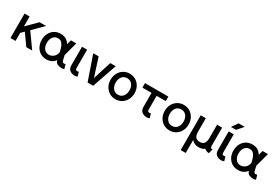

<svg xmlns="http://www.w3.org/2000/svg" viewBox="85 -1982 5009 3456"><g transform="rotate(30 2589.5 -254.0)"><path d="M167 -166.5V0H61.5V-507.8H167V-302.2L372.6 -507.8H508.3L299.8 -299.3L513.2 0H390.6L229 -228.5Z M1180.7 -1Q1172.4 3.9 1158.9 7.3Q1145.5 10.7 1133.3 10.7Q1080.1 10.7 1042.7 -6.3Q1005.4 -23.4 989.7 -75.7Q958.5 -33.2 914.8 -11.2Q871.1 10.7 808.6 10.7Q737.3 10.7 682.6 -23.4Q627.9 -57.6 596.9 -117.2Q565.9 -176.8 565.9 -253.9Q565.9 -331.1 596.9 -390.9Q627.9 -450.7 682.6 -484.6Q737.3 -518.6 808.6 -518.6Q882.8 -518.6 928 -489Q973.1 -459.5 999.5 -413.1L1024.4 -507.8H1136.7L1068.4 -253.9Q1064 -238.8 1059.6 -225.6Q1065.9 -194.3 1072.3 -165Q1078.6 -135.7 1086.4 -110.4Q1095.2 -83 1128.4 -83Q1134.3 -83 1142.3 -85.7Q1150.4 -88.4 1154.8 -90.8ZM808.6 -424.8Q747.1 -424.8 709.2 -377.9Q671.4 -331.1 671.4 -253.9Q671.4 -177.2 709.2 -130.1Q747.1 -83 808.6 -83Q857.4 -83 901.4 -117.9Q945.3 -152.8 958 -221.7Q947.3 -272.9 930.9 -319.6Q914.6 -366.2 885.7 -395.5Q856.9 -424.8 808.6 -424.8Z M1430.2 -90.8 1456.1 -2.9Q1447.8 2 1433.6 6.3Q1419.4 10.7 1403.8 10.7Q1340.3 10.7 1298.3 -21.2Q1256.3 -53.2 1256.3 -125V-507.8H1361.8V-125Q1361.8 -83 1403.8 -83Q1409.7 -83 1417.5 -85.4Q1425.3 -87.9 1430.2 -90.8Z M1723.6 -127 1843.8 -507.8H1956.5L1780.8 0H1665L1489.3 -507.8H1601.6Z M1997.1 -253.9Q1997.1 -330.6 2029.8 -390.4Q2062.5 -450.2 2118.7 -484.4Q2174.8 -518.6 2245.1 -518.6Q2315.9 -518.6 2372.1 -484.4Q2428.2 -450.2 2460.9 -390.4Q2493.7 -330.6 2493.7 -253.9Q2493.7 -177.2 2460.9 -117.4Q2428.2 -57.6 2372.1 -23.4Q2315.9 10.7 2245.1 10.7Q2174.8 10.7 2118.7 -23.4Q2062.5 -57.6 2029.8 -117.4Q1997.1 -177.2 1997.1 -253.9ZM2102.5 -253.9Q2102.5 -180.2 2140.9 -131.6Q2179.2 -83 2245.1 -83Q2311.5 -83 2349.9 -131.1Q2388.2 -179.2 2388.2 -253.9Q2388.2 -328.6 2349.9 -376.7Q2311.5 -424.8 2245.1 -424.8Q2179.2 -424.8 2140.9 -376.7Q2102.5 -328.6 2102.5 -253.9Z M2928.7 -90.8 2954.6 -2.9Q2946.3 2 2932.1 6.3Q2918 10.7 2902.3 10.7Q2838.9 10.7 2796.9 -21.2Q2754.9 -53.2 2754.9 -125V-414.1H2564.9V-507.8H3050.3V-414.1H2860.4V-125Q2860.4 -83 2902.3 -83Q2908.2 -83 2916.3 -85.4Q2924.3 -87.9 2928.7 -90.8Z M3121.6 -253.9Q3121.6 -330.6 3154.3 -390.4Q3187 -450.2 3243.2 -484.4Q3299.3 -518.6 3369.6 -518.6Q3440.4 -518.6 3496.6 -484.4Q3552.7 -450.2 3585.4 -390.4Q3618.2 -330.6 3618.2 -253.9Q3618.2 -177.2 3585.4 -117.4Q3552.7 -57.6 3496.6 -23.4Q3440.4 10.7 3369.6 10.7Q3299.3 10.7 3243.2 -23.4Q3187 -57.6 3154.3 -117.4Q3121.6 -177.2 3121.6 -253.9ZM3227.1 -253.9Q3227.1 -180.2 3265.4 -131.6Q3303.7 -83 3369.6 -83Q3436 -83 3474.4 -131.1Q3512.7 -179.2 3512.7 -253.9Q3512.7 -328.6 3474.4 -376.7Q3436 -424.8 3369.6 -424.8Q3303.7 -424.8 3265.4 -376.7Q3227.1 -328.6 3227.1 -253.9Z M4189.9 10.7Q4129.4 5.4 4095.7 -27.3Q4048.3 10.7 3971.2 10.7Q3923.3 10.7 3889.4 -6.8Q3855.5 -24.4 3828.1 -53.7V214.8H3723.6V-507.8H3829.1V-228.5Q3829.1 -156.2 3856.4 -119.6Q3883.8 -83 3946.3 -83Q4008.3 -83 4035.6 -119.6Q4063 -156.2 4063 -228.5V-507.8H4168.5V-125.5Q4168.5 -79.1 4214.4 -79.1Z M4477.5 -90.8 4503.4 -2.9Q4495.1 2 4481 6.3Q4466.8 10.7 4451.2 10.7Q4387.7 10.7 4345.7 -21.2Q4303.7 -53.2 4303.7 -125V-507.8H4409.2V-125Q4409.2 -83 4451.2 -83Q4457 -83 4464.8 -85.4Q4472.7 -87.9 4477.5 -90.8ZM4403.3 -597.7H4298.8L4385.7 -722.7H4513.7Z M5164.6 -1Q5156.2 3.9 5142.8 7.3Q5129.4 10.7 5117.2 10.7Q5064 10.7 5026.6 -6.3Q4989.3 -23.4 4973.6 -75.7Q4942.4 -33.2 4898.7 -11.2Q4855 10.7 4792.5 10.7Q4721.2 10.7 4666.5 -23.4Q4611.8 -57.6 4580.8 -117.2Q4549.8 -176.8 4549.8 -253.9Q4549.8 -331.1 4580.8 -390.9Q4611.8 -450.7 4666.5 -484.6Q4721.2 -518.6 4792.5 -518.6Q4866.7 -518.6 4911.9 -489Q4957 -459.5 4983.4 -413.1L5008.3 -507.8H5120.6L5052.2 -253.9Q5047.9 -238.8 5043.5 -225.6Q5049.8 -194.3 5056.2 -165Q5062.5 -135.7 5070.3 -110.4Q5079.1 -83 5112.3 -83Q5118.2 -83 5126.2 -85.7Q5134.3 -88.4 5138.7 -90.8ZM4792.5 -424.8Q4731 -424.8 4693.1 -377.9Q4655.3 -331.1 4655.3 -253.9Q4655.3 -177.2 4693.1 -130.1Q4731 -83 4792.5 -83Q4841.3 -83 4885.3 -117.9Q4929.2 -152.8 4941.9 -221.7Q4931.2 -272.9 4914.8 -319.6Q4898.4 -366.2 4869.6 -395.5Q4840.8 -424.8 4792.5 -424.8Z"/></g></svg>

Font: Giphurs Medium
Style: Regular
Weight: 500
Version: Version 0.920; ttfautohint (v1.8.4.7-5d5b)